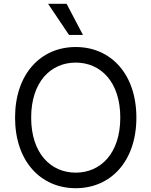

<svg xmlns="http://www.w3.org/2000/svg" viewBox="-20 -986 801 1016"><path d="M701.7 -363.6C701.7 -593.8 566.8 -737.2 380.7 -737.2C194.6 -737.2 59.7 -593.8 59.7 -363.6C59.7 -133.5 194.6 9.9 380.7 9.9C566.8 9.9 701.7 -133.5 701.7 -363.6ZM144.9 -363.6C144.9 -552.6 248.6 -654.8 380.7 -654.8C512.8 -654.8 616.5 -552.6 616.5 -363.6C616.5 -174.7 512.8 -72.4 380.7 -72.4C248.6 -72.4 144.9 -174.7 144.9 -363.6ZM234.4 -965.9 345.2 -801.1H419L332.4 -965.9Z"/></svg>

Font: Margiela Sans
Style: Regular
Weight: 400
Designer: Stefan Endress, Andreas Faust
Version: Version 1.100;FEAKit 1.0